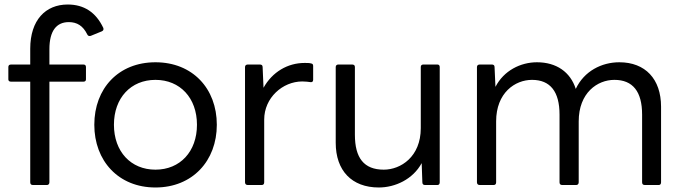

<svg xmlns="http://www.w3.org/2000/svg" viewBox="-20 -795 3030 851"><path d="M188 25C194 25 199 21 199 13V-433H350C357 -433 361 -437 361 -443V-498C361 -505 357 -509 350 -509H199V-577C199 -658 230 -697 285 -697C321 -697 348 -681 367 -642C370 -636 375 -634 382 -636L431 -656C438 -659 440 -664 438 -671C405 -741 352 -775 280 -775C182 -775 114 -706 114 -579V-509H29C21 -509 17 -505 17 -498V-443C17 -437 21 -433 29 -433H114V13C114 21 118 25 126 25Z M669 36C833 36 941 -82 941 -242C941 -403 833 -519 669 -519C505 -519 398 -403 398 -242C398 -82 505 36 669 36ZM669 -43C560 -43 485 -123 485 -242C485 -361 560 -441 669 -441C778 -441 853 -361 853 -242C853 -123 778 -43 669 -43Z M1140 25C1147 25 1151 21 1151 13V-265C1151 -361 1232 -434 1320 -434C1336 -434 1347 -432 1356 -431C1363 -430 1368 -433 1368 -441V-502C1368 -509 1366 -513 1358 -514C1351 -516 1342 -516 1330 -516C1255 -516 1187 -476 1148 -406L1144 -498C1144 -506 1139 -509 1132 -509H1078C1071 -509 1066 -505 1066 -498V13C1066 21 1071 25 1078 25Z M1659 36C1731 36 1810 0 1849 -72L1852 13C1852 22 1857 25 1864 25H1919C1925 25 1929 21 1929 13V-498C1929 -505 1925 -509 1919 -509H1856C1849 -509 1845 -505 1845 -498V-227C1845 -100 1756 -43 1681 -43C1593 -43 1553 -95 1553 -198V-498C1553 -505 1549 -509 1541 -509H1479C1473 -509 1468 -505 1468 -498V-162C1468 -39 1539 36 1659 36Z M2168 25C2175 25 2179 21 2179 13V-257C2179 -384 2263 -441 2338 -441C2419 -441 2460 -389 2460 -287V13C2460 21 2464 25 2472 25H2534C2540 25 2545 21 2545 13V-257C2545 -384 2628 -441 2703 -441C2785 -441 2826 -389 2826 -287V13C2826 21 2830 25 2838 25H2900C2906 25 2910 21 2910 13V-322C2910 -445 2840 -519 2725 -519C2647 -519 2569 -480 2532 -401C2508 -476 2446 -519 2360 -519C2287 -519 2213 -482 2176 -410L2172 -498C2172 -506 2167 -509 2160 -509H2106C2099 -509 2094 -505 2094 -498V13C2094 21 2099 25 2106 25Z"/></svg>

Font: LINE Seed JP App_OTF Regular
Style: Regular
Weight: 400
Designer: LY Corporation & Fontrix & Fontworks
Version: Version 1.002